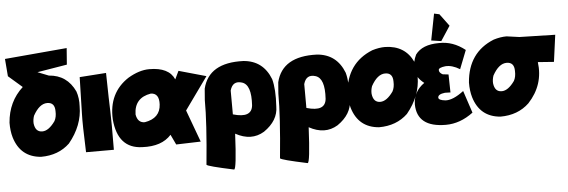

<svg xmlns="http://www.w3.org/2000/svg" viewBox="-63 -884 3741 1265"><g transform="rotate(-5 1807.0 -251.5)"><path d="M448.2 -400.4Q463.9 -355.5 460.9 -301.3Q460.9 -174.8 369.1 -63Q294.4 8.3 178.7 8.3Q43.5 -2.4 3.4 -135.7Q-9.3 -178.7 -8.8 -233.4Q2 -372.6 98.6 -460.4L7.3 -539.6L-2 -654.8L409.2 -690.9L400.9 -582L203.6 -549.3L276.4 -520.5Q396 -512.2 448.2 -400.4ZM148.9 -215.3Q155.8 -157.7 201.7 -157.7Q244.1 -157.7 287.1 -218.3Q301.8 -244.6 299.8 -283.7Q299.8 -341.3 249.5 -341.3Q197.8 -341.3 156.2 -265.6Q147.5 -240.2 148.9 -215.3Z M653.3 -504.9Q656.7 -311.5 659.4 -248.3Q662.1 -185.1 660.6 3.9H476.6Q469.2 -185.1 471.7 -250.5Q474.1 -315.9 478 -492.7Z M939 -504.9Q1068.8 -504.9 1104 -422.9L1129.9 -477.1L1310.5 -426.3L1157.2 -212.4L1235.4 0L1072.8 4.9L1041 -62Q977.5 9.3 849.6 2.9Q687.5 -1.5 670.9 -196.3Q662.1 -372.1 798.3 -460.9Q872.6 -504.9 939 -504.9ZM823.2 -215.3Q832.5 -159.2 879.4 -159.2Q982.4 -176.3 987.3 -267.6Q991.2 -341.8 935.5 -343.8Q825.2 -325.7 823.2 -215.3Z M1292 -345.2Q1333 -513.2 1561 -504.4Q1691.4 -494.6 1740.2 -368.7Q1758.8 -301.3 1751.5 -187Q1751.5 -93.8 1656.2 -28.3Q1568.8 24.4 1465.8 -32.2Q1454.6 202.6 1438.5 202.6Q1265.6 166 1259.8 155.3Q1287.1 -121.1 1286.1 -270.5ZM1461.4 -317.9 1461.9 -190.9V-160.2Q1585.4 -124 1593.3 -209Q1602.1 -344.2 1540.8 -363.5Q1479.5 -382.8 1461.4 -317.9Z M1778.3 -345.2Q1819.3 -513.2 2047.4 -504.4Q2177.7 -494.6 2226.6 -368.7Q2245.1 -301.3 2237.8 -187Q2237.8 -93.8 2142.6 -28.3Q2055.2 24.4 1952.1 -32.2Q1940.9 202.6 1924.8 202.6Q1752 166 1746.1 155.3Q1773.4 -121.1 1772.5 -270.5ZM1947.8 -317.9 1948.2 -190.9V-160.2Q2071.8 -124 2079.6 -209Q2088.4 -344.2 2027.1 -363.5Q1965.8 -382.8 1947.8 -317.9Z M2499.5 -515.1Q2631.3 -512.2 2683.6 -400.4Q2699.2 -355.5 2696.3 -301.3Q2696.3 -174.8 2604.5 -63Q2529.8 8.3 2414.1 8.3Q2278.8 -2.4 2238.8 -135.7Q2226.1 -178.7 2226.6 -233.4Q2241.7 -431.6 2413.6 -501Q2459 -515.1 2499.5 -515.1ZM2384.3 -215.3Q2391.1 -157.7 2437 -157.7Q2479.5 -157.7 2522.5 -218.3Q2537.1 -244.6 2535.2 -283.7Q2535.2 -341.3 2484.9 -341.3Q2433.1 -341.3 2391.6 -265.6Q2382.8 -240.2 2384.3 -215.3Z M2854.5 -509.8Q2947.3 -513.2 3027.8 -449.2L2979.5 -326.2Q2928.7 -357.4 2883.8 -354Q2838.9 -348.6 2838.9 -333Q2838.9 -314.5 2862.3 -302.7L2900.4 -298.3L2902.8 -179.2L2866.2 -180.2Q2819.8 -174.8 2819.8 -152.3Q2819.8 -134.8 2865.2 -129.9Q2915 -126.5 2986.8 -181.2L3035.6 -34.2Q2949.7 30.8 2854.5 30.8Q2664.1 30.8 2662.1 -121.1Q2664.1 -206.5 2736.3 -256.8Q2680.2 -300.3 2680.2 -351.1Q2675.8 -400.4 2699.2 -447.8Q2744.6 -509.8 2854.5 -509.8ZM2840.3 -706.1 2875 -698.7 2935.1 -617.7 2872.1 -521.5 2806.2 -531.2Z M3302.7 -515.1Q3323.2 -512.7 3387.2 -503.4L3623.5 -497.6L3599.6 -320.3L3493.7 -328.1Q3513.7 -176.8 3407.7 -63Q3333 8.3 3217.3 8.3Q3082 -2.4 3042 -135.7Q3029.3 -178.7 3029.8 -233.4Q3044.9 -431.6 3216.8 -501Q3262.2 -515.1 3302.7 -515.1ZM3187.5 -215.3Q3194.3 -157.7 3240.2 -157.7Q3282.7 -157.7 3325.7 -218.3Q3340.3 -244.6 3338.4 -283.7Q3338.4 -341.3 3288.1 -341.3Q3236.3 -341.3 3194.8 -265.6Q3186 -240.2 3187.5 -215.3Z"/></g></svg>

Font: Lapsus Pro (theguybrush.com)
Style: Bold
Weight: 700
Designer: Jose Roses
Version: Version 1.00 February 9, 2018, initial release